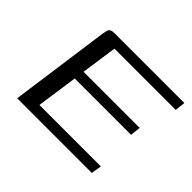

<svg xmlns="http://www.w3.org/2000/svg" viewBox="-111 -614 769 769"><g transform="rotate(45 273.5 -230.0)"><path d="M57 0 116 -425Q118 -437 120 -444.5Q122 -452 128.5 -456Q135 -460 148 -460H544L539 -416H192L170 -263H488L483 -219H164L139 -44H487L480 0Z"/></g></svg>

Font: Genos
Style: Italic
Weight: 400
Italic angle: -8°
Version: Version 1.010